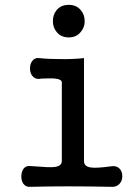

<svg xmlns="http://www.w3.org/2000/svg" viewBox="-20 -758 540 778"><path d="M258.8 -738.3Q227.5 -738.3 210 -717.8Q194.3 -699.2 194.3 -671.9Q194.3 -646.5 210 -627.9Q227.5 -606.4 258.8 -606.4Q289.1 -606.4 306.6 -627.9Q323.2 -646.5 323.2 -671.9Q323.2 -699.2 306.6 -717.8Q289.1 -738.3 258.8 -738.3ZM230.5 -423.8V-105.5Q230.5 -84 198.2 -81.1Q178.7 -79.1 121.1 -84L104.5 -85Q85.9 -87.9 75.2 -74.2Q66.4 -61.5 66.4 -43Q66.4 -24.4 75.2 -12.7Q85.9 1 104.5 -1Q171.9 -2.9 255.9 -2.9Q340.8 -2.9 429.7 -1Q451.2 1 463.9 -12.7Q475.6 -25.4 475.6 -43.9Q475.6 -63.5 463.9 -75.2Q451.2 -87.9 429.7 -84Q372.1 -76.2 350.6 -79.1Q320.3 -82 320.3 -105.5V-522.5Q272.5 -517.6 222.7 -518.6Q174.8 -518.6 140.6 -522.5Q122.1 -525.4 111.3 -511.7Q101.6 -500 101.6 -480.5Q101.6 -461.9 111.3 -450.2Q122.1 -436.5 140.6 -438.5L146.5 -439.5Q188.5 -441.4 204.1 -439.5Q230.5 -436.5 230.5 -423.8Z"/></svg>

Font: GungsuhChe
Style: Regular
Weight: 400
Monospace: yes
Version: Version 2.21